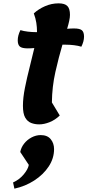

<svg xmlns="http://www.w3.org/2000/svg" viewBox="-20 -718 522 1147"><path d="M214 25Q188 25 166 16.5Q144 8 130.5 -15.5Q117 -39 117 -86Q117 -133 129 -193.5Q141 -254 157 -316Q173 -378 185 -431Q164 -429 146 -429Q111 -429 98.5 -440Q86 -451 86 -477Q86 -506 102 -538Q121 -532 146.5 -529Q172 -526 195 -526Q198 -526 201 -526Q201 -529 201 -532Q201 -555 197 -581.5Q193 -608 182 -638Q210 -664 249 -681Q288 -698 330 -698Q367 -698 382.5 -682Q398 -666 398 -629Q398 -615 393.5 -593.5Q389 -572 381 -546Q403 -548 422 -548Q457 -548 469.5 -537Q482 -526 482 -499Q482 -471 466 -439Q447 -445 422 -448Q397 -451 374 -451Q364 -451 353 -451Q331 -377 311 -288.5Q291 -200 290 -106L337 -28Q309 -1 276 12Q243 25 214 25ZM66 409 58 372Q96 355 122 323.5Q148 292 152 267L101 190Q106 163 124 140Q142 117 168.5 103Q195 89 223 89Q263 89 283 113.5Q303 138 303 173Q303 228 271 276.5Q239 325 185 360Q131 395 66 409Z"/></svg>

Font: Lemonada SemiBold
Style: Regular
Weight: 600
Designer: Mohamed Gaber (Arabic), Eduardo Tunni (Latin)
Foundry: Kief Type Foundry
Version: Version 4.005; ttfautohint (v1.8.3)